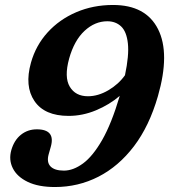

<svg xmlns="http://www.w3.org/2000/svg" viewBox="-20 -736 680 772"><path d="M201 16Q134 16 91.2 -4.8Q48.5 -25.5 31.5 -59.5Q14.5 -93.5 25.5 -132.5Q37 -172.5 64.2 -194.2Q91.5 -216 128 -216Q204.5 -216 184 -145L175.5 -115Q167 -83.5 183.2 -66.8Q199.5 -50 237 -50Q274.5 -50 313.8 -78.8Q353 -107.5 390.8 -173.2Q428.5 -239 461.5 -350.5Q420 -315 366 -292.5Q312 -270 256 -270Q159 -270 118.5 -329.8Q78 -389.5 104.5 -484Q124 -553.5 171.5 -605.8Q219 -658 286.8 -687Q354.5 -716 434.5 -716Q566.5 -716 615.5 -618.8Q664.5 -521.5 615 -349.5Q580.5 -229.5 518.8 -148.2Q457 -67 375.8 -25.5Q294.5 16 201 16ZM258 -500.5Q237.5 -426 260.5 -387.5Q283.5 -349 333.5 -349Q374.5 -349 415.5 -373Q456.5 -397 482.5 -433.5Q499.5 -514 494.2 -561.5Q489 -609 467 -629.8Q445 -650.5 411.5 -650.5Q361.5 -650.5 320 -612Q278.5 -573.5 258 -500.5Z"/></svg>

Font: Fraunces 9pt SuperSoft SemiBold
Style: Italic
Weight: 600
Italic angle: -16°
Version: Version 1.000;[0bf87f6ff]